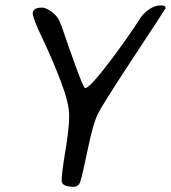

<svg xmlns="http://www.w3.org/2000/svg" viewBox="-20 -700 632 710"><path d="M294.9 -374Q312.5 -374 398.4 -488.8Q442.9 -548.3 473.4 -594.2Q503.9 -640.1 504.4 -641.1Q539.6 -679.7 571.8 -679.7H580.1Q592.3 -679.7 592.3 -669.4Q592.3 -668 475.8 -491.2Q359.4 -314.5 341.8 -278.6Q324.2 -242.7 304.9 -149.4Q285.6 -56.2 276.9 -28.3Q271 -9.3 252 -9.3Q208 -9.3 208 -32.2Q208 -59.1 221.9 -142.6Q235.8 -226.1 235.8 -272.2Q235.8 -318.4 204.8 -399.4Q173.8 -480.5 137.5 -556.6Q101.1 -632.8 101.1 -650.4Q101.1 -671.9 135.3 -671.9Q148.9 -671.9 169.4 -657.5Q189.9 -643.1 198.7 -624.5Q207.5 -606 218 -573.7Q228.5 -541.5 258.8 -457.8Q289.1 -374 294.9 -374Z"/></svg>

Font: Averia Sans Libre Light
Style: Italic
Weight: 300
Italic angle: -8.5°
Version: Version 1.002